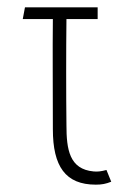

<svg xmlns="http://www.w3.org/2000/svg" viewBox="-20 -490 350 523"><path d="M241 13C257 13 268 11 283 5L270 -27C255 -23 246 -22 235 -23C169 -29 161 -83 161 -149C160 -229 160 -358 161 -438H246V-470H48L42 -438H124C123 -345 124 -271 124 -138C124 -37 158 13 241 13Z"/></svg>

Font: Kreadon Extra Light
Style: Regular
Weight: 200
Designer: kohakuno
Foundry: StudioGnu
Version: Version 1.000;Glyphs 3.1.2 (3151)